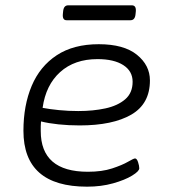

<svg xmlns="http://www.w3.org/2000/svg" viewBox="-20 -695 640 721"><path d="M307 6Q68 6 68 -204Q68 -299 99 -372.5Q130 -446 193 -487.5Q256 -529 351 -529Q445 -529 494 -489.5Q543 -450 543 -393Q543 -305 473 -264.5Q403 -224 279 -224Q237 -224 199.5 -228Q162 -232 134 -239Q133 -230 133 -221.5Q133 -213 133 -203Q133 -50 310 -50Q363 -50 401 -62.5Q439 -75 460.5 -87.5Q482 -100 487 -100Q494 -100 498.5 -86Q503 -72 503 -63Q503 -52 476 -35.5Q449 -19 404.5 -6.5Q360 6 307 6ZM274 -278Q330 -278 376 -288Q422 -298 450 -322Q478 -346 478 -388Q478 -428 443 -450.5Q408 -473 346 -473Q260 -473 206 -424.5Q152 -376 140 -290Q166 -285 201.5 -281.5Q237 -278 274 -278ZM230 -619Q214 -619 216 -642L217 -652Q219 -675 236 -675H475Q492 -675 490 -652L489 -642Q487 -619 470 -619Z"/></svg>

Font: Asap Semi Expanded Semi Expanded Light
Style: Italic
Weight: 300
Width: 6
Italic angle: -6°
Designer: Pablo Cosgaya
Foundry: Omnibus-Type
Version: Version 3.001; ttfautohint (v1.8.4.7-5d5b)